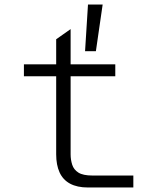

<svg xmlns="http://www.w3.org/2000/svg" viewBox="-20 -831 690 851"><path d="M370 0Q322 0 290.5 -17Q259 -34 244 -67Q229 -100 229 -147V-657L293 -702V-147Q293 -123 300 -101Q307 -79 327.5 -66Q348 -53 390 -53H571V0ZM86 -493V-546H491V-493ZM357 -604 370 -811H435L405 -604Z"/></svg>

Font: Azeret Mono Thin ExtraLight
Style: Regular
Weight: 250
Version: Version 1.002